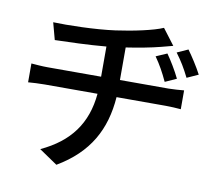

<svg xmlns="http://www.w3.org/2000/svg" viewBox="-87 -871 1175 1034"><g transform="rotate(10 500.0 -353.5)"><path d="M543 -449V-627C610 -637 679 -650 729 -663C744 -667 766 -673 794 -680L728 -767C679 -745 568 -721 473 -708C364 -693 211 -690 135 -693L160 -600C232 -602 341 -605 440 -614V-449H148C117 -449 83 -452 58 -454V-351C83 -353 118 -355 149 -355H437C422 -190 340 -80 185 -8L285 60C455 -40 528 -177 541 -355H811C837 -355 869 -353 893 -351V-454C872 -452 831 -449 809 -449ZM844 -509C824 -551 794 -600 770 -634L710 -608C740 -565 758 -532 782 -481ZM818 -648C850 -605 869 -573 894 -523L956 -551C934 -593 902 -642 878 -675Z"/></g></svg>

Font: Source Han Sans KR Medium
Style: Regular
Weight: 500
Designer: Ryoko NISHIZUKA (kana & ideographs); Paul D. Hunt (Latin, Greek & Cyrillic); Wenlong ZHANG (bopomofo); Sandoll Communica
Foundry: Adobe Systems Incorporated
Version: Version 1.001;PS 1.001;hotconv 1.0.78;makeotf.lib2.5.61930